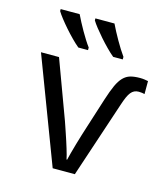

<svg xmlns="http://www.w3.org/2000/svg" viewBox="-113 -855 827 944"><g transform="rotate(15 300.0 -383.0)"><path d="M40 -536.1H131.8L241.2 -240.2Q245.1 -229.5 250.2 -214.1Q255.4 -198.7 261.2 -181.6Q267.1 -164.6 272.9 -146.5Q278.8 -128.4 283.7 -112.1Q288.6 -95.7 292.5 -81.8Q296.4 -67.9 297.9 -59.1H300.8Q304.2 -73.7 310.3 -96.4Q316.4 -119.1 323.7 -144.3Q331.1 -169.4 338.6 -194.1Q346.2 -218.8 352.1 -236.8L401.9 -393.1Q416.5 -438.5 429.4 -467Q442.4 -495.6 458.3 -512Q474.1 -528.3 494.4 -534.2Q514.6 -540 543.9 -540Q556.6 -540 567.4 -538.3Q578.1 -536.6 585 -535.2V-469.2Q579.6 -470.7 571.8 -471.9Q564 -473.1 555.2 -473.1Q542.5 -473.1 532.7 -468.5Q522.9 -463.9 515.1 -454.1Q507.3 -444.3 500.2 -428.5Q493.2 -412.6 485.8 -390.1L356 0H243.2ZM437.5 -606H388.7Q372.1 -619.6 352.1 -639.9Q332 -660.2 313.2 -681.6Q294.4 -703.1 278.8 -722.9Q263.2 -742.7 255.4 -755.9V-766.1H352.5Q360.4 -749.5 370.8 -729.7Q381.3 -710 392.6 -690.2Q403.8 -670.4 415.5 -651.9Q427.2 -633.3 437.5 -619.1ZM260.7 -606H211.4Q194.8 -619.6 174.8 -639.9Q154.8 -660.2 136 -681.6Q117.2 -703.1 101.8 -722.9Q86.4 -742.7 78.6 -755.9V-766.1H175.3Q183.1 -749.5 193.6 -729.7Q204.1 -710 215.3 -690.2Q226.6 -670.4 238.3 -651.9Q250 -633.3 260.7 -619.1Z"/></g></svg>

Font: WenQuanYi Micro Hei Mono
Style: Regular
Weight: 400
Foundry: Ascender Corporation
Version: Version 0.2.0-beta